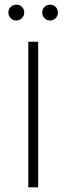

<svg xmlns="http://www.w3.org/2000/svg" viewBox="-20 -804 285 824"><path d="M101.4 0V-625H143.8V0ZM194.4 -716Q181.2 -716 171.2 -726Q161.1 -736.1 161.1 -750Q161.1 -764.6 171.2 -774.3Q181.2 -784 194.4 -784Q209 -784 218.8 -774.3Q228.5 -764.6 228.5 -750Q228.5 -736.1 218.8 -726Q209 -716 194.4 -716ZM50 -716Q36.1 -716 26 -726Q16 -736.1 16 -750Q16 -764.6 26 -774.3Q36.1 -784 50 -784Q64.6 -784 74.3 -774.3Q84 -764.6 84 -750Q84 -736.1 74 -726Q63.9 -716 50 -716Z"/></svg>

Font: Afacad Flux ExtraLight
Style: Regular
Weight: 250
Designer: Kristian Moeller
Foundry: Dicotype
Version: Version 1.100